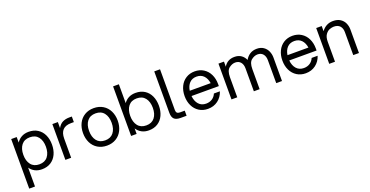

<svg xmlns="http://www.w3.org/2000/svg" viewBox="-33 -1571 5052 2621"><g transform="rotate(-20 2493.5 -260.0)"><path d="M142 -520V-440Q171 -484 215 -508Q259 -532 318 -532Q394 -532 448.5 -497Q503 -462 531.5 -400.5Q560 -339 560 -260Q560 -181 531.5 -119.5Q503 -58 448.5 -23Q394 12 318 12Q261 12 217.5 -10.5Q174 -33 146 -74V200H62V-520ZM308 -64Q388 -64 430 -117.5Q472 -171 472 -260Q472 -349 430 -402.5Q388 -456 308 -456Q228 -456 186 -402.5Q144 -349 144 -260Q144 -171 186 -117.5Q228 -64 308 -64Z M660 -520H740V-433Q769 -485 811 -505.5Q853 -526 906 -526H945V-445H904Q744 -445 744 -278V0H660Z M1011 -260Q1011 -338 1041.5 -400Q1072 -462 1129.5 -497Q1187 -532 1263 -532Q1339 -532 1396.5 -497Q1454 -462 1484.5 -400Q1515 -338 1515 -260Q1515 -182 1484.5 -120Q1454 -58 1396.5 -23Q1339 12 1263 12Q1187 12 1129.5 -23Q1072 -58 1041.5 -120Q1011 -182 1011 -260ZM1263 -64Q1343 -64 1385 -117.5Q1427 -171 1427 -260Q1427 -349 1385 -402.5Q1343 -456 1263 -456Q1183 -456 1141 -402.5Q1099 -349 1099 -260Q1099 -171 1141 -117.5Q1183 -64 1263 -64Z M1615 -720H1699V-446Q1727 -487 1770.5 -509.5Q1814 -532 1871 -532Q1947 -532 2001.5 -497Q2056 -462 2084.5 -400.5Q2113 -339 2113 -260Q2113 -181 2084.5 -119.5Q2056 -58 2001.5 -23Q1947 12 1871 12Q1812 12 1768 -12Q1724 -36 1695 -80V0H1615ZM1861 -64Q1941 -64 1983 -117.5Q2025 -171 2025 -260Q2025 -349 1983 -402.5Q1941 -456 1861 -456Q1781 -456 1739 -402.5Q1697 -349 1697 -260Q1697 -171 1739 -117.5Q1781 -64 1861 -64Z M2297 -720V-128Q2297 -100 2310 -87Q2323 -74 2351 -74H2421V0H2335Q2269 0 2241 -28.5Q2213 -57 2213 -118V-720Z M2487 -260Q2487 -338 2517 -400Q2547 -462 2602.5 -497Q2658 -532 2730 -532Q2802 -532 2857.5 -497Q2913 -462 2943 -400Q2973 -338 2973 -260V-230H2576Q2583 -154 2623 -109Q2663 -64 2730 -64Q2781 -64 2819 -89Q2857 -114 2875 -158H2962Q2937 -80 2875.5 -34Q2814 12 2730 12Q2658 12 2602.5 -23Q2547 -58 2517 -120Q2487 -182 2487 -260ZM2882 -306Q2872 -375 2833 -415.5Q2794 -456 2730 -456Q2666 -456 2627 -415.5Q2588 -375 2578 -306Z M3617 -456Q3571 -456 3526.5 -421.5Q3482 -387 3482 -291V0H3398V-334Q3398 -389 3370 -422.5Q3342 -456 3292 -456Q3246 -456 3201.5 -421.5Q3157 -387 3157 -291V0H3073V-520H3153V-446Q3204 -532 3308 -532Q3366 -532 3405 -504.5Q3444 -477 3464 -431Q3489 -477 3531.5 -504.5Q3574 -532 3633 -532Q3690 -532 3729.5 -504.5Q3769 -477 3788 -433.5Q3807 -390 3807 -342V0H3723V-334Q3723 -389 3695 -422.5Q3667 -456 3617 -456Z M3907 -260Q3907 -338 3937 -400Q3967 -462 4022.5 -497Q4078 -532 4150 -532Q4222 -532 4277.5 -497Q4333 -462 4363 -400Q4393 -338 4393 -260V-230H3996Q4003 -154 4043 -109Q4083 -64 4150 -64Q4201 -64 4239 -89Q4277 -114 4295 -158H4382Q4357 -80 4295.5 -34Q4234 12 4150 12Q4078 12 4022.5 -23Q3967 -58 3937 -120Q3907 -182 3907 -260ZM4302 -306Q4292 -375 4253 -415.5Q4214 -456 4150 -456Q4086 -456 4047 -415.5Q4008 -375 3998 -306Z M4724 -456Q4697 -456 4663.5 -444Q4630 -432 4603.5 -395Q4577 -358 4577 -291V0H4493V-520H4573V-445Q4601 -485 4643 -508.5Q4685 -532 4740 -532Q4803 -532 4844.5 -505Q4886 -478 4905.5 -434.5Q4925 -391 4925 -342V0H4842V-334Q4842 -390 4812 -423Q4782 -456 4724 -456Z"/></g></svg>

Font: Aspekta 400
Style: Regular
Weight: 400
Designer: Ivo Dolenc
Version: Version 2.000